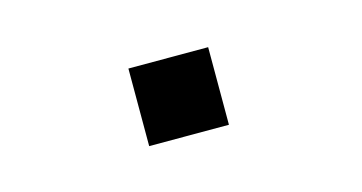

<svg xmlns="http://www.w3.org/2000/svg" viewBox="-32 -213 565 300"><g transform="rotate(-15 250.0 -63.0)"><path d="M182.5 -125.5H311.5V0H182.5Z"/></g></svg>

Font: Trispace Medium
Style: Regular
Weight: 500
Designer: Tyler Finck
Foundry: Etcetera Type Company
Version: Version 1.210; ttfautohint (v1.8.3)